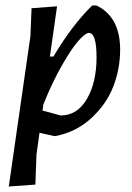

<svg xmlns="http://www.w3.org/2000/svg" viewBox="-20 -488 482 700"><path d="M188 -465 162 -282H175Q241 -394 316 -468H332Q418 -426 418 -307Q418 -237 393 -172.5Q368 -108 312.5 -57Q257 -6 182 8H177L124 -4L113 75L109 185L12 192L91 -357L95 -458ZM304 -368Q292 -368 267 -340.5Q242 -313 206 -250Q170 -187 138 -107L135 -85L201 -67Q262 -67 297 -127.5Q332 -188 332 -279Q332 -368 304 -368Z"/></svg>

Font: Alegreya Sans SC Medium
Style: Italic
Weight: 500
Italic angle: -7°
Designer: Juan Pablo del Peral
Foundry: Huerta Tipografica
Version: Version 2.007